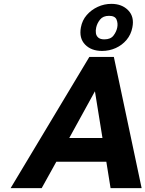

<svg xmlns="http://www.w3.org/2000/svg" viewBox="-20 -975 754 995"><path d="M35 0 443 -680H570L714 0H553L531 -137H272L196 0ZM339 -260H511L472 -502ZM509 -711Q453 -711 421 -744Q389 -777 399.2 -833Q406 -870 429.5 -897Q453 -924 486.5 -939.5Q520 -955 557.3 -955Q612 -955 644.5 -921.5Q677 -888 666 -833Q659 -796 636 -768.5Q613 -741 579.7 -726Q546.4 -711 509 -711ZM520.9 -771Q553 -771 568 -790.5Q583 -810 587.5 -832Q592 -854 584 -873.5Q576 -893 545 -893Q514 -893 498.5 -873.5Q483 -854 478.4 -832Q475 -817 477 -803Q479 -789 489.5 -780Q500 -771 520.9 -771Z"/></svg>

Font: Teachers
Style: Italic
Weight: 400
Italic angle: -11°
Designer: Alfredo Marco Pradil, Chank Diesel
Version: Version 1.001